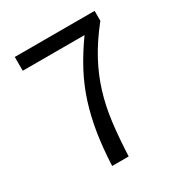

<svg xmlns="http://www.w3.org/2000/svg" viewBox="-154 -747 804 856"><g transform="rotate(-30 248.5 -319.0)"><path d="M177 0Q181 -90 193 -165Q205 -240 226.5 -307.5Q248 -375 281.5 -438Q315 -501 362 -567H44V-638H455V-587Q398 -515 362.5 -449Q327 -383 306 -314.5Q285 -246 275.5 -169.5Q266 -93 262 0Z"/></g></svg>

Font: CV Source Sans
Style: Regular
Weight: 400
Designer: Paul D. Hunt
Foundry: Adobe Systems Incorporated
Version: Version 3.001